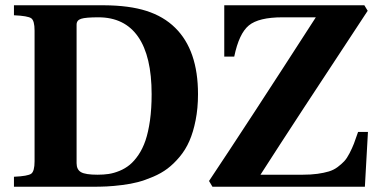

<svg xmlns="http://www.w3.org/2000/svg" viewBox="-20 -712 1431 732"><path d="M776.9 -22Q919.4 -235.4 1184.1 -646H1057.1Q966.3 -646 928.7 -615Q891.1 -584 873 -496.1H835V-691.9H1369.1L1381.8 -670.9Q1102.1 -247.1 973.1 -45.9H1133.8Q1165.5 -45.9 1190.2 -49.3Q1214.8 -52.7 1233.6 -58.3Q1252.4 -64 1267.3 -75.2Q1282.2 -86.4 1292.5 -97.4Q1302.7 -108.4 1312.7 -127.9Q1322.8 -147.5 1329.3 -164.3Q1335.9 -181.2 1345.2 -209H1382.8L1371.1 0H790ZM272 -89.8Q272 -65.4 288.8 -55.7Q305.7 -45.9 352.1 -45.9Q375 -45.9 394.5 -48.8Q414.1 -51.8 435.5 -60.5Q457 -69.3 474.4 -83.5Q491.7 -97.7 507.8 -121.3Q523.9 -145 534.7 -176.5Q545.4 -208 551.8 -252.9Q558.1 -297.9 558.1 -353Q558.1 -497.6 506.6 -571.8Q455.1 -646 355 -646Q306.6 -646 289.3 -640.4Q272 -634.8 272 -618.2ZM33.2 0V-38.1Q86.4 -40.5 99.1 -49.8Q111.8 -59.1 111.8 -97.2V-595.2Q111.8 -633.3 99.1 -642.3Q86.4 -651.4 33.2 -653.8V-691.9H376Q472.7 -691.4 538.3 -670.4Q604 -649.4 647.9 -606Q734.9 -520.5 734.9 -353Q734.9 -299.3 725.8 -253.7Q716.8 -208 702.1 -174.6Q687.5 -141.1 664.8 -114Q642.1 -86.9 618.4 -69.1Q594.7 -51.3 563.7 -38.1Q532.7 -24.9 505.9 -17.8Q479 -10.7 445.6 -6.6Q412.1 -2.4 387.2 -1.2Q362.3 0 332 0Z"/></svg>

Font: Linguistics Pro
Style: Bold
Weight: 700
Designer: Stefan Peev, Context Ltd
Foundry: Stefan Peev, Context Ltd
Version: Version 001.000